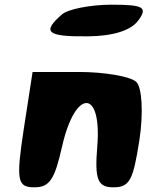

<svg xmlns="http://www.w3.org/2000/svg" viewBox="-20 -849 629 819"><path d="M81 -296C48 -79 54 -50 126 -50C192 -50 213 -83 245 -225C301 -471 415 -471 395 -225C383 -83 397 -50 463 -50C533 -50 548 -79 575 -254C592 -366 586 -477 561 -500C536 -523 425 -542 317 -542H119ZM245 -788C157 -712 180 -692 355 -694C463 -695 539 -719 570 -762C611 -818 593 -829 455 -829C367 -829 270 -810 245 -788Z"/></svg>

Font: Hussar Skorodowane
Style: Ky
Weight: 700
Foundry: Cannot Into Space Fonts
Version: Version 0.892